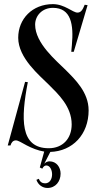

<svg xmlns="http://www.w3.org/2000/svg" viewBox="-20 -728 472 930"><path d="M409.2 -194C409.2 -281 343.2 -344 298.2 -389C253.2 -434 150.2 -518 150.2 -608.5C150.2 -652.8 185 -690 236.2 -690C324.8 -690 337.2 -609 328.2 -510L325.2 -477H337.2L404.2 -703L390.2 -705C380.2 -679 371.2 -667 355.2 -667C332.2 -667 293.2 -708 236.2 -708C137.2 -708 68.2 -637 68.2 -545C68.2 -447 171.2 -363 216.2 -318C261.2 -273 327.2 -212.5 327.2 -125.5C327.2 -56 283 -10 216.2 -10C76.2 -10 80.8 -153.5 114.8 -330L101.5 -331.5L17.5 -23.5H30.8C34.8 -37.5 42.8 -47.5 55.8 -48C68.2 -48.5 83.8 -37 109.8 -23.5C133.1 -11.4 163.8 1.6 194.1 6.2L172.8 83.2L184.8 89C190.3 78 197.3 73.5 204.3 73.5C221.8 73.5 232.3 95 232.3 116.5C232.3 138 221.8 160 198.3 160C184.3 160 173.3 153 168.3 138L156.3 143C165 168.2 186.8 182.5 209.8 182.5C249 182.5 273.5 151 273.5 113C273.5 83 254.3 53.5 219.8 53.5C210.7 53.5 202 56.9 194.3 65.2L223.7 7.9C330.9 4.4 409.3 -75.7 409.3 -194Z"/></svg>

Font: Picaflor 24 pt
Style: Regular
Weight: 400
Designer: Ariel Martín Pérez
Foundry: Tunera Type Foundry
Version: Version 1.000;hotconv 1.0.109;makeotfexe 2.5.65596